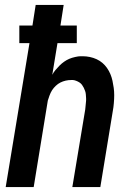

<svg xmlns="http://www.w3.org/2000/svg" viewBox="-20 -755 540 775"><path d="M3 0 99 -581H58V-652H111L124 -735H237L224 -652H290V-581H212L191 -453Q196 -463 204 -472.5Q212 -482 220.5 -490.5Q229 -499 239 -506Q249 -513 259.5 -517.5Q270 -522 283.5 -525Q297 -528 305 -528H313Q328 -528 342.5 -525Q357 -522 370 -516Q383 -510 393.5 -501Q404 -492 412 -480.5Q420 -469 425.5 -456Q431 -443 434 -429Q437 -415 439 -400.5Q441 -386 441 -371Q441 -356 439.5 -338.5Q438 -321 436 -311L385 0H272L324 -313Q325 -320 325.5 -328Q326 -336 327 -343.5Q328 -351 327.5 -358.5Q327 -366 326.5 -373.5Q326 -381 323.5 -388Q321 -395 318 -401Q315 -407 311 -412.5Q307 -418 301 -422Q295 -426 287 -429Q279 -432 274 -432H267Q256 -432 245 -429.5Q234 -427 224 -422Q214 -417 205 -408.5Q196 -400 190 -390.5Q184 -381 179.5 -368.5Q175 -356 173 -349L116 0Z"/></svg>

Font: Iosevka Custom
Style: Bold Italic
Weight: 700
Italic angle: -9°
Designer: Belleve Invis
Foundry: Belleve Invis
Version: Version 30.3.1; ttfautohint (v1.8.3)